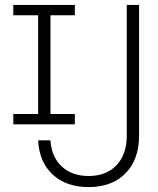

<svg xmlns="http://www.w3.org/2000/svg" viewBox="-20 -750 640 780"><path d="M34 -245V-287H135V-688H34V-730H284V-688H185V-287H284V-245ZM340 10Q249 10 194 -41Q139 -92 135 -180H185Q189 -113 230.5 -74Q272 -35 340 -35Q412 -35 453.5 -79Q495 -123 495 -199V-730H545V-199Q545 -102 490 -46Q435 10 340 10Z"/></svg>

Font: JetBrains Mono NL Thin
Style: Regular
Weight: 100
Monospace: yes
Designer: Philipp Nurullin, Konstantin Bulenkov
Foundry: JetBrains
Version: Version 2.305; ttfautohint (v1.8.4.7-5d5b)